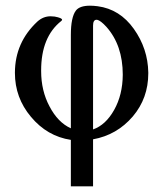

<svg xmlns="http://www.w3.org/2000/svg" viewBox="-20 -473 565 672"><path d="M305.7 -20Q350.1 -35.6 379.6 -88.4Q409.2 -141.1 409.7 -211.4Q409.7 -314.5 352.5 -378.9Q332 -401.4 319.8 -403.8H317.9Q305.7 -403.8 305.7 -383.3ZM305.7 14.6V179.2H228V16.6Q145 3.9 88.4 -64Q32.2 -130.9 32.2 -217.8V-219.2Q32.7 -324.7 110.8 -397.5Q131.3 -416 157.2 -416Q164.1 -416 171.4 -415Q197.3 -410.2 197.3 -403.8Q197.3 -401.9 194.3 -399.4Q124 -343.8 124 -226.6V-224.1Q124 -155.3 153.3 -100.6Q182.6 -44.4 228 -23.9V-350.6Q228 -412.6 245.6 -436Q258.8 -453.1 294.9 -453.1Q307.1 -453.1 321.8 -451.2Q399.4 -440.9 448.5 -371.8Q497.6 -302.7 499 -219.2V-216.3Q499 -129.4 444.8 -65.4Q389.2 -0.5 305.7 14.6Z"/></svg>

Font: Caudex
Style: Regular
Weight: 400
Version: Version 1.01